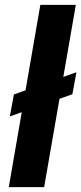

<svg xmlns="http://www.w3.org/2000/svg" viewBox="-20 -770 334 790"><path d="M294.4 -472.7 277.8 -382.3 20.5 -291 37.1 -381.3ZM292 -750 161.6 0H16.1L146 -750Z"/></svg>

Font: Roboto Condensed ExtraBold
Style: Italic
Weight: 800
Italic angle: -12°
Designer: Christian Robertson
Foundry: Google
Version: Version 3.008; 2023